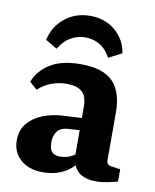

<svg xmlns="http://www.w3.org/2000/svg" viewBox="-75 -683 604 749"><g transform="rotate(10 227.5 -308.5)"><path d="M145 8Q90 8 57 -21Q24 -50 24 -98Q24 -138 46.5 -165Q69 -192 106 -206.5Q143 -221 185 -223L280 -228V-180L219 -176Q184 -175 171 -157Q158 -139 158 -113Q158 -88 168 -76Q178 -64 201 -64Q224 -64 244 -73.5Q264 -83 277 -99L287 -71Q268 -33 231 -12.5Q194 8 145 8ZM36 -331Q54 -378 99.5 -405.5Q145 -433 219 -433Q308 -433 347 -392.5Q386 -352 386 -272V-83Q386 -63 405 -61L441 -56V-7Q426 -3 401.5 2Q377 7 355 7Q317 7 292 -9.5Q267 -26 259 -69V-270Q259 -314 238.5 -331Q218 -348 180 -348Q147 -348 118.5 -337.5Q90 -327 66 -305ZM223 -625Q282 -625 322.5 -590.5Q363 -556 371 -503L319 -476Q301 -509 275.5 -524Q250 -539 219 -539Q188 -539 161.5 -524Q135 -509 115 -476L69 -503Q81 -558 123 -591.5Q165 -625 223 -625Z"/></g></svg>

Font: Rasa
Style: Bold
Weight: 700
Designer: Anna Giedrys (Yrsa+Rasa design), David Brezina (Yrsa art-direction, Rasa art-direction, design)
Foundry: Rosetta Type Foundry
Version: Version 2.004